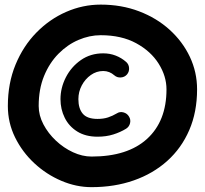

<svg xmlns="http://www.w3.org/2000/svg" viewBox="-20 -749 867 812"><path d="M517.1 -434.1Q506.8 -422.4 491 -421.4Q475.1 -420.4 463.9 -430.2Q442.9 -448.7 416.5 -448.7Q388.2 -448.7 364.3 -431.9Q340.3 -415 325.9 -387.9Q311.5 -360.8 311.5 -329.6Q311.5 -290 330.1 -268.1Q348.6 -246.1 392.6 -246.1Q417.5 -246.1 436.8 -252.4Q456.1 -258.8 474.1 -269.5Q486.8 -277.8 502.2 -273.7Q517.6 -269.5 525.4 -256.3Q533.7 -243.2 530 -228Q526.4 -212.9 513.2 -204.6Q489.3 -189.9 459.2 -180.4Q429.2 -170.9 392.6 -170.9Q341.8 -170.9 306.6 -192.9Q271.5 -214.8 253.7 -251Q235.8 -287.1 235.8 -329.6Q235.8 -377.4 258.5 -421.9Q281.2 -466.3 322 -494.9Q362.8 -523.4 416.5 -523.4Q444.8 -523.4 469.2 -513.9Q493.7 -504.4 513.2 -487.3Q524.9 -477.1 525.9 -461.4Q526.9 -445.8 517.1 -434.1ZM13.2 -300.8Q13.2 -397 45.7 -475.6Q78.1 -554.2 133.8 -611.1Q189.5 -668 259.8 -698.7Q330.1 -729.5 405.8 -729.5Q493.7 -729.5 568.1 -701.2Q642.6 -672.9 697.5 -623Q752.4 -573.2 783 -508.5Q813.5 -443.8 813.5 -371.1Q813.5 -275.4 780.5 -199Q747.6 -122.6 687.5 -68.6Q627.4 -14.6 545.9 13.9Q464.4 42.5 367.2 42.5Q302.2 42.5 239.3 15.6Q176.3 -11.2 125.2 -58.6Q74.2 -106 43.7 -168Q13.2 -230 13.2 -300.8ZM143.6 -300.8Q143.6 -261.2 163.6 -223.1Q183.6 -185.1 216.3 -154.3Q249 -123.5 288.6 -105.2Q328.1 -86.9 367.2 -86.9Q520 -86.9 602.1 -161.9Q684.1 -236.8 684.1 -371.1Q684.1 -426.8 651.1 -479.5Q618.2 -532.2 555.9 -566.2Q493.7 -600.1 405.8 -600.1Q358.4 -600.1 311.8 -580.1Q265.1 -560.1 227.1 -521.5Q189 -482.9 166.3 -427.5Q143.6 -372.1 143.6 -300.8Z"/></svg>

Font: Mikhak Bold
Style: Regular
Weight: 700
Designer: Amin Abedi
Version: Version 3.3